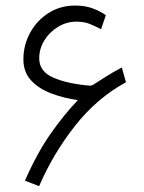

<svg xmlns="http://www.w3.org/2000/svg" viewBox="-20 -653 512 681"><path d="M256.3 -297.9Q207 -304.7 162.6 -321.3Q118.2 -337.9 90.6 -367.4Q63 -397 63 -442.4Q63 -493.2 86.7 -536.6Q110.4 -580.1 151.9 -606.7Q193.4 -633.3 246.6 -633.3Q281.2 -633.3 307.9 -623.5Q334.5 -613.8 355.5 -599.1L338.4 -549.3Q321.8 -558.1 300.8 -567.1Q279.8 -576.2 252 -576.2Q215.8 -576.2 185.5 -557.6Q155.3 -539.1 137.2 -509.5Q119.1 -480 119.1 -445.8Q119.1 -398.9 170.2 -377.2Q221.2 -355.5 299.3 -349.1Q300.3 -349.1 303.7 -349.9Q307.1 -350.6 310.5 -352.5Q340.8 -371.6 362.3 -385.3Q383.8 -398.9 412.1 -413.6L426.8 -361.3Q323.2 -304.7 245.8 -206.3Q168.5 -107.9 118.7 7.3L68.4 -12.2Q112.3 -111.8 160.2 -179.7Q208 -247.6 256.3 -297.9Z"/></svg>

Font: Vazirmatn UI NL ExtraLight
Style: Regular
Weight: 200
Designer: Saber Rastikerdar
Foundry: Saber Rastikerdar
Version: Version 33.003